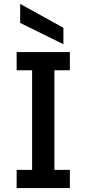

<svg xmlns="http://www.w3.org/2000/svg" viewBox="-20 -961 442 981"><path d="M65 0V-93H144V-602H65V-695H337V-602H258V-93H337V0ZM83 -941 304 -819V-735L83 -844Z"/></svg>

Font: Parkinsans Medium
Style: Regular
Weight: 500
Designer: Red Stone, Indian Type Foundry
Foundry: Indian Type Foundry
Version: Version 1.000